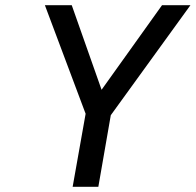

<svg xmlns="http://www.w3.org/2000/svg" viewBox="-20 -720 754 740"><path d="M260 0 310 -281.5 153 -700H256.5L371.5 -374L604.5 -700H714L407 -276L359 0Z"/></svg>

Font: Overpass Medium
Style: Italic
Weight: 500
Italic angle: -10°
Designer: Delve Withrington, Dave Bailey, Thomas Jockin
Foundry: Delve Fonts LLC
Version: Version 4.000